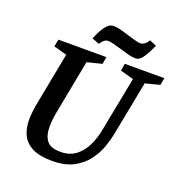

<svg xmlns="http://www.w3.org/2000/svg" viewBox="-141 -902 965 1030"><g transform="rotate(20 342.0 -386.5)"><path d="M268 10Q197 10 155 -11.5Q113 -33 95.5 -70.5Q78 -108 78 -157Q78 -181 81.5 -208.5Q85 -236 91 -265L146 -551L71 -572L79 -613H353L346 -572L262 -551L207 -264Q201 -235 197.5 -207.5Q194 -180 194 -156Q194 -109 215.5 -80Q237 -51 294 -51Q347 -51 382 -78Q417 -105 437.5 -148.5Q458 -192 467 -242L527 -551L451 -572L458 -613H684L676 -572L594 -551L533 -236Q527 -204 512 -162Q497 -120 468 -81Q439 -42 390.5 -16Q342 10 268 10ZM500 -660Q483 -660 460 -666Q437 -672 413 -679.5Q389 -687 367 -692.5Q345 -698 332 -698Q323 -698 315 -693Q307 -688 301 -680.5Q295 -673 290 -666L249 -682Q265 -724 286 -753.5Q307 -783 332 -783Q355 -783 387 -774Q419 -765 450.5 -755Q482 -745 500 -745Q509 -745 517.5 -750.5Q526 -756 532.5 -763.5Q539 -771 542 -778L582 -761Q564 -720 544.5 -690Q525 -660 500 -660Z"/></g></svg>

Font: Manuale SemiBold
Style: Italic
Weight: 600
Italic angle: -11°
Designer: Eduardo Tunni / Pablo Cosgaya
Foundry: Eduardo Tunni / Pablo Cosgaya
Version: Version 1.002